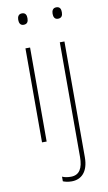

<svg xmlns="http://www.w3.org/2000/svg" viewBox="-104 -772 598 1062"><g transform="rotate(-10 195.0 -240.5)"><path d="M99 -722C79 -722 73 -706 73 -690C73 -673 79 -658 98 -658C119 -658 125 -672 125 -690C125 -706 121 -722 99 -722ZM266 -690C266 -673 272 -658 291 -658C312 -658 318 -672 318 -690C318 -706 314 -722 292 -722C272 -722 266 -706 266 -690ZM111 -528H85V0H111ZM210 241C262 241 304 206 304 122V-528H278V116C278 180 257 215 210 215C194 215 176 213 161 206V232C173 237 189 241 210 241Z"/></g></svg>

Font: Noto Sans Gurmukhi SemiCondensed Thin
Style: Regular
Weight: 100
Width: 4
Designer: Jelle Bosma - Monotype Design Team
Foundry: Monotype Imaging Inc.
Version: Version 2.004